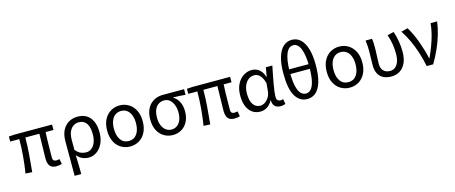

<svg xmlns="http://www.w3.org/2000/svg" viewBox="-53 -1592 6103 2576"><g transform="rotate(-15 2998.5 -304.5)"><path d="M542 13Q499 13 473 -2.5Q447 -18 435 -48.5Q423 -79 423 -122Q423 -143 424 -182.5Q425 -222 426 -271.5Q427 -321 428 -372Q429 -423 430 -468H235Q235 -353 225 -231Q215 -109 204 5L112 0Q131 -115 141 -236.5Q151 -358 151 -468H25V-538L103 -543H626V-468H517Q514 -421 512.5 -368.5Q511 -316 510.5 -265.5Q510 -215 509.5 -175.5Q509 -136 509 -116Q509 -88 521.5 -75.5Q534 -63 560 -63Q572 -63 603 -69L616 1Q602 6 583.5 9.5Q565 13 542 13Z M741 200V-278Q741 -372 773.5 -434Q806 -496 860.5 -526.5Q915 -557 981 -557Q1095 -557 1155 -482.5Q1215 -408 1215 -280Q1215 -187 1182.5 -121.5Q1150 -56 1099 -21.5Q1048 13 991 13Q947 13 905.5 -4Q864 -21 827 -64Q829 -15 830 26.5Q831 68 832 109.5Q833 151 833 200ZM976 -64Q1016 -64 1049 -89.5Q1082 -115 1101.5 -163.5Q1121 -212 1121 -279Q1121 -339 1106 -384.5Q1091 -430 1059 -455Q1027 -480 977 -480Q937 -480 903 -457.5Q869 -435 848.5 -390Q828 -345 828 -275V-137Q867 -91 903.5 -77.5Q940 -64 976 -64Z M1566 13Q1498 13 1441.5 -20Q1385 -53 1352 -117Q1319 -181 1319 -271Q1319 -363 1352 -426.5Q1385 -490 1441.5 -523.5Q1498 -557 1566 -557Q1634 -557 1690 -523.5Q1746 -490 1779.5 -426.5Q1813 -363 1813 -271Q1813 -181 1779.5 -117Q1746 -53 1690 -20Q1634 13 1566 13ZM1566 -63Q1639 -63 1679 -119.5Q1719 -176 1719 -271Q1719 -334 1701 -381Q1683 -428 1649 -454Q1615 -480 1566 -480Q1518 -480 1483.5 -454Q1449 -428 1431 -381Q1413 -334 1413 -271Q1413 -176 1453 -119.5Q1493 -63 1566 -63Z M2159 13Q2093 13 2037.5 -19Q1982 -51 1949 -113.5Q1916 -176 1916 -265Q1916 -337 1936 -389.5Q1956 -442 1991 -476Q2026 -510 2070.5 -526.5Q2115 -543 2163 -543H2460V-465Q2414 -469 2374 -471.5Q2334 -474 2289 -474V-470Q2339 -442 2367.5 -386.5Q2396 -331 2396 -254Q2396 -170 2364.5 -110Q2333 -50 2279 -18.5Q2225 13 2159 13ZM2159 -63Q2203 -63 2236.5 -87Q2270 -111 2288.5 -155.5Q2307 -200 2307 -261Q2307 -316 2290 -363Q2273 -410 2240.5 -438.5Q2208 -467 2161 -467Q2118 -467 2083.5 -445Q2049 -423 2029.5 -378Q2010 -333 2010 -265Q2010 -203 2029.5 -157.5Q2049 -112 2083 -87.5Q2117 -63 2159 -63Z M3015 13Q2972 13 2946 -2.5Q2920 -18 2908 -48.5Q2896 -79 2896 -122Q2896 -143 2897 -182.5Q2898 -222 2899 -271.5Q2900 -321 2901 -372Q2902 -423 2903 -468H2708Q2708 -353 2698 -231Q2688 -109 2677 5L2585 0Q2604 -115 2614 -236.5Q2624 -358 2624 -468H2498V-538L2576 -543H3099V-468H2990Q2987 -421 2985.5 -368.5Q2984 -316 2983.5 -265.5Q2983 -215 2982.5 -175.5Q2982 -136 2982 -116Q2982 -88 2994.5 -75.5Q3007 -63 3033 -63Q3045 -63 3076 -69L3089 1Q3075 6 3056.5 9.5Q3038 13 3015 13Z M3373 13Q3312 13 3265 -18.5Q3218 -50 3191.5 -111.5Q3165 -173 3165 -262Q3165 -356 3198 -421.5Q3231 -487 3285.5 -522Q3340 -557 3403 -557Q3437 -557 3469.5 -543Q3502 -529 3528.5 -497.5Q3555 -466 3570 -414H3573L3596 -543H3686Q3675 -490 3663.5 -431Q3652 -372 3641.5 -314.5Q3631 -257 3624.5 -206.5Q3618 -156 3618 -119Q3618 -92 3633.5 -77.5Q3649 -63 3672 -63Q3681 -63 3691 -65Q3701 -67 3709 -71L3722 -1Q3711 4 3694 8.5Q3677 13 3653 13Q3605 13 3575.5 -13.5Q3546 -40 3546 -97H3542Q3480 13 3373 13ZM3392 -64Q3428 -64 3460.5 -86.5Q3493 -109 3515 -147.5Q3537 -186 3540 -232L3549 -335Q3537 -379 3521.5 -407.5Q3506 -436 3488 -452Q3470 -468 3450.5 -474Q3431 -480 3412 -480Q3373 -480 3338 -455.5Q3303 -431 3281 -383Q3259 -335 3259 -263Q3259 -168 3294.5 -116Q3330 -64 3392 -64Z M4026 13Q3920 13 3860.5 -86.5Q3801 -186 3801 -401Q3801 -534 3828 -625Q3855 -716 3905.5 -762.5Q3956 -809 4026 -809Q4095 -809 4145.5 -762.5Q4196 -716 4223.5 -625Q4251 -534 4251 -401Q4251 -258 4223.5 -166.5Q4196 -75 4145.5 -31Q4095 13 4026 13ZM4026 -63Q4065 -63 4095.5 -94.5Q4126 -126 4143.5 -200Q4161 -274 4161 -401Q4161 -490 4150.5 -553.5Q4140 -617 4122 -657Q4104 -697 4079.5 -715.5Q4055 -734 4026 -734Q3996 -734 3971.5 -715.5Q3947 -697 3929 -657Q3911 -617 3900.5 -553.5Q3890 -490 3890 -401Q3890 -274 3907.5 -200Q3925 -126 3956 -94.5Q3987 -63 4026 -63ZM3851 -370V-435H4200V-370Z M4616 13Q4548 13 4491.5 -20Q4435 -53 4402 -117Q4369 -181 4369 -271Q4369 -363 4402 -426.5Q4435 -490 4491.5 -523.5Q4548 -557 4616 -557Q4684 -557 4740 -523.5Q4796 -490 4829.5 -426.5Q4863 -363 4863 -271Q4863 -181 4829.5 -117Q4796 -53 4740 -20Q4684 13 4616 13ZM4616 -63Q4689 -63 4729 -119.5Q4769 -176 4769 -271Q4769 -334 4751 -381Q4733 -428 4699 -454Q4665 -480 4616 -480Q4568 -480 4533.5 -454Q4499 -428 4481 -381Q4463 -334 4463 -271Q4463 -176 4503 -119.5Q4543 -63 4616 -63Z M5192 13Q5128 13 5081.5 -11Q5035 -35 5011 -82.5Q4987 -130 4987 -202Q4987 -250 4989 -298.5Q4991 -347 4991 -394Q4991 -427 4989 -464Q4987 -501 4981 -543H5070Q5076 -515 5077 -483.5Q5078 -452 5078 -416Q5078 -386 5076.5 -347.5Q5075 -309 5073 -269.5Q5071 -230 5071 -196Q5071 -148 5088.5 -118.5Q5106 -89 5134 -76Q5162 -63 5193 -63Q5233 -63 5263.5 -85Q5294 -107 5312 -152.5Q5330 -198 5330 -269Q5330 -330 5320.5 -395Q5311 -460 5285 -535L5374 -557Q5398 -486 5410 -415Q5422 -344 5422 -271Q5422 -179 5393 -115.5Q5364 -52 5312.5 -19.5Q5261 13 5192 13Z M5685 0Q5665 -100 5634 -196Q5603 -292 5563 -378Q5523 -464 5476 -533L5567 -557Q5595 -513 5622 -456Q5649 -399 5672 -336Q5695 -273 5713.5 -211Q5732 -149 5743 -93H5748Q5781 -163 5809.5 -239Q5838 -315 5858 -392.5Q5878 -470 5884 -543H5975Q5962 -448 5935.5 -360Q5909 -272 5870 -184Q5831 -96 5775 0Z"/></g></svg>

Font: Noto Sans KR
Style: Regular
Weight: 400
Designer: Ryoko NISHIZUKA  (kana, bopomofo & ideographs); Paul D. Hunt (Latin, Greek & Cyrillic); Sandoll Communications , Soo-you
Foundry: Adobe
Version: Version 2.004-H2;hotconv 1.0.118;makeotfexe 2.5.65603